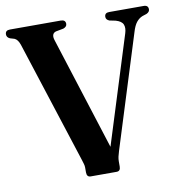

<svg xmlns="http://www.w3.org/2000/svg" viewBox="-79 -773 798 847"><g transform="rotate(-10 320.0 -350.0)"><path d="M445 -681.5Q445 -700 465.5 -700H620Q640.5 -700 640.5 -681.5Q640.5 -669.5 626 -663L607.5 -657Q592 -651 580.2 -636.5Q568.5 -622 560 -593L402 -89Q397.5 -74.5 395.2 -64.2Q393 -54 393 -43V-20.5Q393 0 375.5 0H259.5Q242 0 242 -21V-43.5Q242 -51 239.2 -60.2Q236.5 -69.5 233 -80.5L57 -625.5Q48.5 -650 34 -656L14 -662Q0 -668.5 0 -681.5Q0 -700 21 -700H248.5Q270 -700 270 -681.5Q270 -669 254 -663L219.5 -656.5Q197 -649.5 207 -619L368 -113.5L519 -595Q526.5 -618.5 520 -634.2Q513.5 -650 487 -657.5L460 -663Q445 -669 445 -681.5Z"/></g></svg>

Font: Fraunces 144pt S050 SemiBold
Style: Regular
Weight: 600
Version: Version 1.000; ttfautohint (v1.8.3)